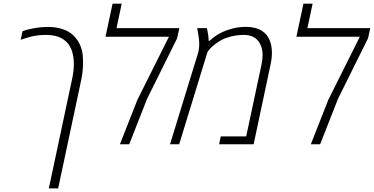

<svg xmlns="http://www.w3.org/2000/svg" viewBox="-20 -786 2037 1046"><path d="M382.3 -435.5Q382.3 -595.7 230 -595.7Q183.1 -595.7 145 -585.4Q132.3 -582 114.5 -576.2Q96.7 -570.3 92.8 -569.3L102.5 -615.7Q124 -624.5 163.1 -631.8Q202.1 -639.2 243.9 -639.2Q285.6 -639.2 321 -627.4Q356.4 -615.7 377.9 -594.7Q423.3 -551.3 430.7 -486.3Q432.6 -464.4 432.6 -447.8Q432.6 -398.4 422.4 -350.1L296.9 240.2H246.1L371.6 -350.1Q382.3 -396.5 382.3 -435.5Z M957 -632.8 944.8 -577.1 781.2 -247.6 684.1 0H633.3L728.5 -242.2L900.4 -585.9H554.7L593.3 -766.1H643.1L614.7 -632.8Z M1116.7 -564H1123Q1170.9 -611.8 1250 -631.3Q1283.7 -639.6 1318.8 -639.6Q1406.2 -639.6 1440.4 -584Q1461.4 -549.3 1461.4 -499Q1461.4 -468.8 1453.6 -432.6L1361.8 0H1173.8L1182.6 -43H1321.3L1404.3 -432.6Q1410.6 -461.4 1410.6 -485.4Q1410.6 -524.4 1394.5 -551.8Q1368.2 -595.7 1309.6 -595.7Q1269 -595.7 1233.6 -585.9Q1198.2 -576.2 1176.8 -562.5Q1131.8 -533.7 1116.2 -510.7L1109.9 -501L956.1 0H906.2L1057.1 -490.7Q1062.5 -507.8 1063.5 -518.6Q1064.5 -529.3 1065.2 -534.7Q1065.9 -540 1065.4 -548.6Q1064.9 -557.1 1064.9 -561Q1064.9 -564.9 1063.7 -574.5Q1062.5 -584 1062.3 -586.2Q1062 -588.4 1060.1 -598.9Q1058.1 -609.4 1058.1 -610.8L1054.2 -632.8H1107.4Q1116.7 -590.3 1116.7 -564Z M1997.1 -632.8 1984.9 -577.1 1821.3 -247.6 1724.1 0H1673.3L1768.6 -242.2L1940.4 -585.9H1594.7L1633.3 -766.1H1683.1L1654.8 -632.8Z"/></svg>

Font: Open Sans Hebrew Light
Style: Italic
Weight: 300
Italic angle: -12°
Foundry: Ascender Corporation, Yanek Iontef
Version: Version 2.001;PS 002.001;hotconv 1.0.70;makeotf.lib2.5.58329